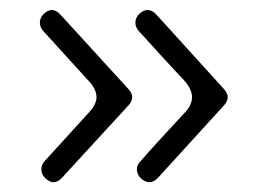

<svg xmlns="http://www.w3.org/2000/svg" viewBox="-20 -376 544 390"><path d="M298 -346C287 -358 275 -359 263 -348C258 -343 255 -337 255 -330C255 -324 257 -319 261 -314C300 -271 330 -238 352 -215C364 -202 370 -190 370 -179C370 -169 366 -159 357 -149C315 -104 284 -70 265 -48C260 -43 258 -38 258 -32C258 -25 261 -19 266 -14C278 -3 290 -3 301 -15L435 -162C445 -173 445 -184 435 -195ZM103 -346C92 -358 81 -359 69 -348C64 -343 61 -337 61 -330C61 -324 63 -319 67 -314L157 -215C170 -202 176 -190 176 -179C176 -169 171 -159 162 -149L70 -48C66 -43 64 -38 64 -32C64 -25 67 -19 72 -14C84 -3 95 -3 106 -15L241 -162C251 -173 251 -184 241 -195Z"/></svg>

Font: GFS Philostratos
Style: Regular
Weight: 400
Designer: George D. Matthiopoulos
Foundry: George D. Matthiopoulos
Version: Version 1.000